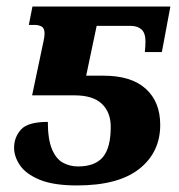

<svg xmlns="http://www.w3.org/2000/svg" viewBox="-20 -556 547 586"><path d="M215 10Q143 10 101 -7.5Q59 -25 41 -51.5Q23 -78 23 -105Q23 -137 44 -160.5Q65 -184 126 -184Q126 -131 138.5 -101Q151 -71 172 -59.5Q193 -48 218 -48Q270 -48 294 -76.5Q318 -105 318 -169Q318 -213 291 -239Q264 -265 207 -265H78L113 -431Q116 -445 116 -453Q116 -470 107 -475Q98 -480 85 -480H68L79 -536H500L474 -397H422Q423 -406 423.5 -414Q424 -422 424 -429Q424 -455 412 -466Q400 -477 379 -477H275L243 -325H296Q381 -325 425 -285Q469 -245 469 -175Q469 -91 405 -40.5Q341 10 215 10Z"/></svg>

Font: Noto Serif
Style: Bold Italic
Weight: 700
Italic angle: -12°
Designer: Monotype Design Team
Foundry: Monotype Imaging Inc.
Version: Version 2.013